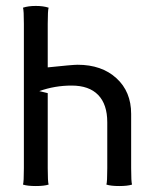

<svg xmlns="http://www.w3.org/2000/svg" viewBox="-20 -622 500 644"><path d="M60.1 -58.1V-542Q60.1 -587.4 57.1 -596.2Q74.7 -602.1 100.1 -602.1Q125.5 -602.1 143.1 -596.2Q140.1 -587.4 140.1 -542V-396Q223.6 -404.8 240.2 -404.8Q321.3 -404.8 370.6 -359.6Q419.9 -314.5 419.9 -240.2V-58.1Q419.9 -11.7 422.9 -2.9Q408.2 2 379.9 2Q351.6 2 336.9 -2.9Q339.8 -11.7 339.8 -58.1V-211.9Q339.8 -272 309.3 -303.5Q278.8 -335 220.2 -335Q163.6 -335 111.8 -316.4Q116.7 -314.9 126 -313Q135.3 -311 140.1 -309.6V-58.1Q140.1 -11.7 143.1 -2.9Q128.4 2 100.1 2Q71.8 2 57.1 -2.9Q60.1 -11.7 60.1 -58.1Z"/></svg>

Font: Nikodecs
Style: Medium
Weight: 500
Version: Version 0.29